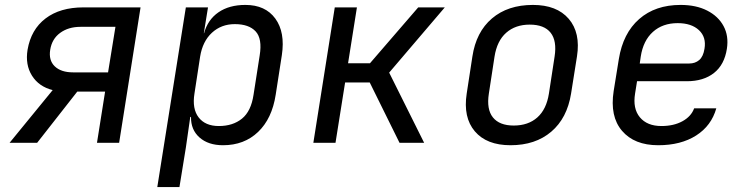

<svg xmlns="http://www.w3.org/2000/svg" viewBox="-20 -580 3040 780"><path d="M19 0 194 -214Q138 -228 110 -272.5Q82 -317 92 -378Q106 -460 165 -505Q224 -550 319 -550H551L464 0H374L407 -208H294L131 0ZM277 -286H419L449 -471H307Q258 -471 224.5 -446.5Q191 -422 184 -378Q177 -335 202.5 -310.5Q228 -286 277 -286Z M619 180 735 -550H825L808 -445H809Q824 -500 867.5 -530Q911 -560 977 -560Q1058 -560 1098.5 -504.5Q1139 -449 1125 -356L1100 -195Q1085 -98 1028.5 -44Q972 10 886 10Q826 10 790.5 -21.5Q755 -53 756 -105H753L735 20L709 180ZM869 -68Q926 -68 963 -98Q1000 -128 1010 -195L1035 -355Q1046 -423 1018.5 -452.5Q991 -482 934 -482Q879 -482 841 -447Q803 -412 793 -350L770 -200Q760 -138 787 -103Q814 -68 869 -68Z M1253 0 1340 -550H1430L1394 -323H1483L1679 -550H1787L1561 -285L1703 0H1603L1482 -245H1382L1343 0Z M2054 10Q1957 10 1909 -46.5Q1861 -103 1876 -200L1899 -350Q1914 -450 1978.5 -505Q2043 -560 2145 -560Q2242 -560 2290.5 -503.5Q2339 -447 2324 -351L2300 -200Q2284 -100 2219.5 -45Q2155 10 2054 10ZM2067 -70Q2126 -70 2163 -103Q2200 -136 2210 -200L2233 -350Q2243 -414 2217 -447Q2191 -480 2132 -480Q2074 -480 2036.5 -447Q1999 -414 1989 -350L1966 -200Q1956 -136 1982.5 -103Q2009 -70 2067 -70Z M2654 10Q2557 10 2507 -48.5Q2457 -107 2473 -210L2494 -340Q2511 -445 2576.5 -502.5Q2642 -560 2745 -560Q2808 -560 2853 -537Q2898 -514 2919.5 -474Q2941 -434 2933 -382Q2923 -317 2880.5 -283.5Q2838 -250 2770 -250H2568L2560 -200Q2550 -139 2579.5 -103.5Q2609 -68 2667 -68Q2717 -68 2752.5 -87.5Q2788 -107 2800 -140H2890Q2870 -69 2808 -29.5Q2746 10 2654 10ZM2579 -322H2780Q2804 -322 2820.5 -336Q2837 -350 2842 -382Q2850 -429 2819.5 -457.5Q2789 -486 2733 -486Q2672 -486 2632.5 -450.5Q2593 -415 2583 -350Z"/></svg>

Font: JetBrains Mono NL
Style: Italic
Weight: 400
Italic angle: -9°
Monospace: yes
Designer: Philipp Nurullin, Konstantin Bulenkov
Foundry: JetBrains
Version: Version 2.305; ttfautohint (v1.8.4.7-5d5b)